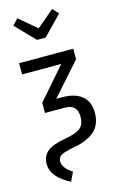

<svg xmlns="http://www.w3.org/2000/svg" viewBox="-146 -837 682 1107"><g transform="rotate(-15 195.0 -283.5)"><path d="M286.1 -778.8 317.9 -743.2 207 -628.9H155.8L44.9 -743.2L78.1 -778.8L182.1 -690.9ZM133.8 211.9Q23.9 156.7 23.9 77.1Q23.9 29.3 57.1 2.7Q90.3 -23.9 162.1 -36.1Q228.5 -47.4 255.9 -68.1Q283.2 -88.9 283.2 -138.2Q283.2 -210 208 -210H90.8V-271L254.9 -459H21V-525.9H344.2V-462.9L174.8 -272H211.9Q287.1 -272 328.4 -237.3Q369.6 -202.6 369.1 -137.2Q368.7 -66.4 325.4 -28.3Q282.2 9.8 206.1 22.9Q144.5 34.7 123.8 46.4Q103 58.1 103 83Q103 122.1 159.2 158.2Z"/></g></svg>

Font: Fira Sans Compressed Book
Style: Regular
Weight: 350
Width: 1
Designer: Carrois Corporate & Edenspiekermann AG
Foundry: Carrois Corporate GbR & Edenspiekermann AG
Version: Version 4.203;PS 004.203;hotconv 1.0.88;makeotf.lib2.5.64775